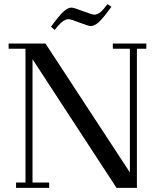

<svg xmlns="http://www.w3.org/2000/svg" viewBox="-20 -914 788 934"><path d="M22 -676.8V-702.1H201.2L611.8 -75.2V-676.8H528.8V-702.1H691.9V-676.8H646V0H546.9L138.2 -626V-25.9H219.2V0H58.1V-25.9H104V-676.8ZM228 -784.2Q270.5 -841.8 290.8 -859.4Q311 -877 328.1 -877Q338.9 -877 383.3 -859.9Q427.7 -842.8 439 -842.8Q453.6 -842.8 468 -854.5Q482.4 -866.2 502.9 -894L522 -880.9Q479.5 -822.8 459 -804.9Q438.5 -787.1 421.9 -787.1Q410.6 -787.1 367.2 -804Q323.7 -820.8 313 -820.8Q285.2 -820.8 246.1 -768.1Z"/></svg>

Font: Dehuti Alt
Style: Bold
Weight: 700
Version: Version 1.2